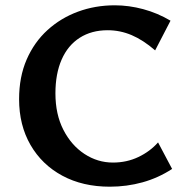

<svg xmlns="http://www.w3.org/2000/svg" viewBox="-20 -691 692 724"><path d="M394 13Q292 13 215 -28.5Q138 -70 95 -144.5Q52 -219 52 -317Q52 -401 80.5 -466.5Q109 -532 159 -577.5Q209 -623 274 -647Q339 -671 413 -671Q466 -671 520 -656.5Q574 -642 623 -613L565 -501Q520 -540 476.5 -558.5Q433 -577 386 -577Q325 -577 280.5 -548.5Q236 -520 212.5 -466.5Q189 -413 189 -339Q189 -260 219 -201.5Q249 -143 298.5 -110.5Q348 -78 406 -78Q458 -78 502 -99Q546 -120 576 -154L629 -54Q577 -20 517.5 -3.5Q458 13 394 13Z"/></svg>

Font: Ysabeau Office
Style: Bold
Weight: 700
Designer: Christian Thalmann (Catharsis Fonts)
Version: Version 2.001;gftools[0.9.30]; featfreeze: tnum,lnum,ss02